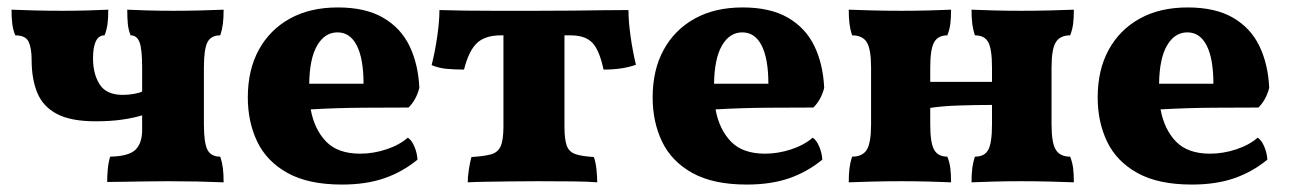

<svg xmlns="http://www.w3.org/2000/svg" viewBox="-20 -487 3464 516"><path d="M237 -161Q171 -161 133.5 -180.5Q96 -200 80.5 -237Q65 -274 65 -326Q65 -357 57 -374.5Q49 -392 21 -392Q15 -407 13 -423Q11 -439 11 -461Q33 -460 70.5 -459Q108 -458 148 -458Q183 -458 217.5 -459Q252 -460 271 -461Q271 -439 269 -423Q267 -407 261 -392Q230 -392 230 -330Q230 -288 248 -260Q266 -232 310 -232Q324 -232 339 -234.5Q354 -237 362 -241V-305Q362 -355 355 -373.5Q348 -392 331 -392Q325 -407 323.5 -423Q322 -439 322 -461Q341 -460 375 -459Q409 -458 444 -458Q484 -458 521.5 -459Q559 -460 581 -461Q581 -439 579 -423Q577 -407 572 -392Q547 -392 537.5 -373.5Q528 -355 528 -305V-153Q528 -103 537.5 -84.5Q547 -66 572 -66Q577 -51 579 -35Q581 -19 581 3Q510 0 432 0Q407 0 374 0.5Q341 1 312 1.5Q283 2 268 2Q268 -12 269.5 -30.5Q271 -49 276 -66Q326 -67 344 -84.5Q362 -102 362 -138V-177Q339 -170 308 -165.5Q277 -161 237 -161Z M899 9Q809 9 753 -22Q697 -53 671.5 -106Q646 -159 646 -225Q646 -299 675.5 -353Q705 -407 759 -437Q813 -467 888 -467Q962 -467 1009.5 -439.5Q1057 -412 1080.5 -363.5Q1104 -315 1107 -251Q1099 -219 1078 -198Q1028 -198 956 -197.5Q884 -197 815 -193Q825 -139 856.5 -106.5Q888 -74 948 -74Q983 -74 1018 -85.5Q1053 -97 1076 -117Q1086 -111 1093.5 -93.5Q1101 -76 1102 -58Q1062 -25 1013 -8Q964 9 899 9ZM887 -400Q853 -400 832.5 -365Q812 -330 811 -262H957Q957 -329 939 -364.5Q921 -400 887 -400Z M1237 3Q1237 -11 1240 -31Q1243 -51 1247 -65Q1280 -67 1299 -72Q1318 -77 1325.5 -94Q1333 -111 1333 -147V-392H1326Q1284 -392 1262 -371.5Q1240 -351 1227 -300Q1202 -300 1180.5 -302Q1159 -304 1140 -312Q1149 -347 1155 -388.5Q1161 -430 1161 -460Q1196 -459 1229 -458.5Q1262 -458 1306.5 -458Q1351 -458 1418 -458Q1477 -458 1520.5 -458.5Q1564 -459 1599.5 -459.5Q1635 -460 1669 -460Q1669 -430 1674.5 -390.5Q1680 -351 1689 -313Q1654 -300 1602 -300Q1591 -352 1572 -372Q1553 -392 1513 -392H1497V-147Q1497 -113 1503 -96Q1509 -79 1526 -73Q1543 -67 1576 -65Q1581 -51 1583 -32Q1585 -13 1585 3Q1563 1 1520.5 0.5Q1478 0 1426 0Q1391 0 1354 0.5Q1317 1 1285.5 1.5Q1254 2 1237 3Z M1987 9Q1897 9 1841 -22Q1785 -53 1759.5 -106Q1734 -159 1734 -225Q1734 -299 1763.5 -353Q1793 -407 1847 -437Q1901 -467 1976 -467Q2050 -467 2097.5 -439.5Q2145 -412 2168.5 -363.5Q2192 -315 2195 -251Q2187 -219 2166 -198Q2116 -198 2044 -197.5Q1972 -197 1903 -193Q1913 -139 1944.5 -106.5Q1976 -74 2036 -74Q2071 -74 2106 -85.5Q2141 -97 2164 -117Q2174 -111 2181.5 -93.5Q2189 -76 2190 -58Q2150 -25 2101 -8Q2052 9 1987 9ZM1975 -400Q1941 -400 1920.5 -365Q1900 -330 1899 -262H2045Q2045 -329 2027 -364.5Q2009 -400 1975 -400Z M2261 3Q2261 -19 2263 -35Q2265 -51 2270 -66Q2298 -66 2309.5 -84.5Q2321 -103 2321 -153V-305Q2321 -355 2309.5 -373.5Q2298 -392 2270 -392Q2265 -407 2263 -423Q2261 -439 2261 -461Q2284 -460 2323.5 -459Q2363 -458 2403 -458Q2441 -458 2478 -459Q2515 -460 2536 -461Q2536 -439 2534 -423Q2532 -407 2526 -392Q2501 -392 2490.5 -373.5Q2480 -355 2480 -305V-267H2646V-305Q2646 -355 2636 -373.5Q2626 -392 2600 -392Q2595 -407 2593 -423Q2591 -439 2591 -461Q2612 -460 2649 -459Q2686 -458 2723 -458Q2764 -458 2803.5 -459Q2843 -460 2866 -461Q2866 -439 2864 -423Q2862 -407 2856 -392Q2829 -392 2817.5 -373.5Q2806 -355 2806 -305V-153Q2806 -103 2817.5 -84.5Q2829 -66 2856 -66Q2862 -51 2864 -35Q2866 -19 2866 3Q2843 2 2803.5 1Q2764 0 2723 0Q2686 0 2649 1Q2612 2 2591 3Q2591 -19 2593 -35Q2595 -51 2600 -66Q2626 -66 2636 -84.5Q2646 -103 2646 -153V-205Q2604 -205 2558 -203.5Q2512 -202 2480 -197V-153Q2480 -103 2490.5 -84.5Q2501 -66 2526 -66Q2532 -51 2534 -35Q2536 -19 2536 3Q2515 2 2478 1Q2441 0 2403 0Q2363 0 2323.5 1Q2284 2 2261 3Z M3183 9Q3093 9 3037 -22Q2981 -53 2955.5 -106Q2930 -159 2930 -225Q2930 -299 2959.5 -353Q2989 -407 3043 -437Q3097 -467 3172 -467Q3246 -467 3293.5 -439.5Q3341 -412 3364.5 -363.5Q3388 -315 3391 -251Q3383 -219 3362 -198Q3312 -198 3240 -197.5Q3168 -197 3099 -193Q3109 -139 3140.5 -106.5Q3172 -74 3232 -74Q3267 -74 3302 -85.5Q3337 -97 3360 -117Q3370 -111 3377.5 -93.5Q3385 -76 3386 -58Q3346 -25 3297 -8Q3248 9 3183 9ZM3171 -400Q3137 -400 3116.5 -365Q3096 -330 3095 -262H3241Q3241 -329 3223 -364.5Q3205 -400 3171 -400Z"/></svg>

Font: Vollkorn ExtraBold
Style: Regular
Weight: 800
Designer: Friedrich Althausen
Foundry: Friedrich Althausen
Version: Version 5.000; ttfautohint (v1.8.3)